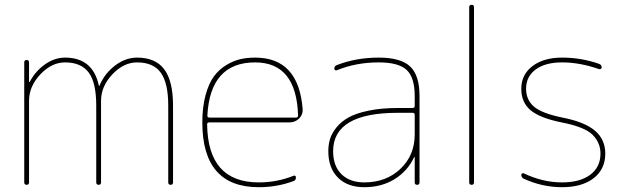

<svg xmlns="http://www.w3.org/2000/svg" viewBox="-20 -770 2608 800"><path d="M81 -10V-510Q81 -520 91 -520Q101 -520 101 -510V-429Q101 -428 102 -428Q104 -428 104 -429Q127 -473 167 -501.5Q207 -530 251 -530Q367 -530 392 -413Q392 -412 394 -412Q395 -412 395 -414Q416 -464 459.5 -497Q503 -530 551 -530Q628 -530 664.5 -481Q701 -432 701 -330V-10Q701 0 691 0Q681 0 681 -10V-330Q681 -424 650 -467Q619 -510 551 -510Q495 -510 448 -460Q401 -410 401 -350V-10Q401 0 391 0Q381 0 381 -10V-330Q381 -426 349.5 -468Q318 -510 251 -510Q195 -510 148 -460Q101 -410 101 -350V-10Q101 0 91 0Q81 0 81 -10Z M1043 -510Q856 -510 844 -289Q844 -280 853 -280H1213Q1222 -280 1222 -289Q1215 -510 1043 -510ZM1058 10Q823 10 823 -260Q823 -324 836.5 -373.5Q850 -423 871.5 -452Q893 -481 923 -499Q953 -517 981.5 -523.5Q1010 -530 1043 -530Q1224 -530 1241 -316Q1243 -293 1226.5 -276.5Q1210 -260 1186 -260H852Q843 -260 843 -252Q846 -10 1058 -10Q1135 -10 1204 -38Q1208 -39 1210.5 -37Q1213 -35 1213 -31Q1213 -19 1204 -16Q1136 10 1058 10Z M1708 -210V-291Q1708 -300 1699 -300H1638Q1368 -300 1368 -140Q1368 -79 1402.5 -44.5Q1437 -10 1498 -10Q1589 -10 1648.5 -66.5Q1708 -123 1708 -210ZM1699 -320Q1708 -320 1708 -329V-370Q1708 -447 1674.5 -478.5Q1641 -510 1558 -510Q1463 -510 1383 -477Q1379 -476 1376 -478Q1373 -480 1373 -484Q1373 -495 1384 -499Q1464 -530 1558 -530Q1650 -530 1689 -493Q1728 -456 1728 -370V-10Q1728 0 1718 0Q1708 0 1708 -10V-115Q1708 -116 1707 -116Q1705 -116 1705 -114Q1678 -57 1624 -23.5Q1570 10 1498 10Q1428 10 1388 -30Q1348 -70 1348 -140Q1348 -167 1355 -190.5Q1362 -214 1381.5 -238.5Q1401 -263 1432 -280.5Q1463 -298 1516 -309Q1569 -320 1638 -320Z M1935 -10V-740Q1935 -750 1945 -750Q1955 -750 1955 -740V-10Q1955 0 1945 0Q1935 0 1935 -10Z M2322 -10Q2397 -10 2439.5 -42Q2482 -74 2482 -130Q2482 -175 2449.5 -208Q2417 -241 2320 -260Q2230 -278 2191 -310.5Q2152 -343 2152 -400Q2152 -459 2198.5 -494.5Q2245 -530 2322 -530Q2402 -530 2476 -504Q2487 -500 2487 -489Q2487 -485 2483.5 -483Q2480 -481 2476 -482Q2396 -510 2322 -510Q2252 -510 2212 -480.5Q2172 -451 2172 -400Q2172 -355 2204 -326.5Q2236 -298 2324 -280Q2416 -262 2459 -225.5Q2502 -189 2502 -130Q2502 -65 2453.5 -27.5Q2405 10 2322 10Q2240 10 2163 -25Q2152 -30 2152 -41Q2152 -45 2155 -47Q2158 -49 2162 -48Q2241 -10 2322 -10Z"/></svg>

Font: Rounded Mplus 1c Thin
Style: Regular
Weight: 250
Version: Version 1.059.20150529